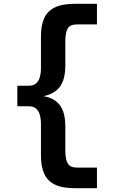

<svg xmlns="http://www.w3.org/2000/svg" viewBox="-20 -803 600 1008"><path d="M373 185Q306 185 267 165.5Q228 146 211.5 108Q195 70 195 15V-150Q195 -181 188.5 -202Q182 -223 168 -234Q154 -245 131 -245H71V-353H131Q154 -353 168 -364Q182 -375 188.5 -396Q195 -417 195 -447V-613Q195 -669 211.5 -706.5Q228 -744 267 -763.5Q306 -783 373 -783H489V-675H385Q349 -675 336 -654.5Q323 -634 323 -586V-459Q323 -412 311 -379Q299 -346 274 -326.5Q249 -307 209 -298Q249 -291 274 -271.5Q299 -252 311 -219.5Q323 -187 323 -139V-12Q323 34 336 55.5Q349 77 385 77H489V185Z"/></svg>

Font: Ubuntu Sans Mono
Style: Regular
Weight: 400
Monospace: yes
Designer: Dalton Maag Ltd
Foundry: Dalton Maag Ltd
Version: Version 1.006